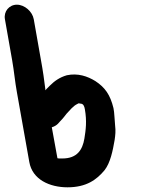

<svg xmlns="http://www.w3.org/2000/svg" viewBox="-86 -755 605 819"><path d="M257 -313C255 -314 251 -314 248 -314L245 -312C225 -303 212 -284 198 -270L187 -256C183 -251 177 -244 170 -237L161 -227C154 -220 145 -215 135 -212L159 -80C161 -80 163 -80 164 -79H180C243 -79 266 -116 274 -164C280 -201 285 -238 276 -289C274 -301 270 -313 257 -313ZM-34 -497 -65 -673C-71 -706 -47 -735 -14 -735C19 -735 52 -706 58 -673L89 -497C97 -454 103 -411 108 -370C110 -371 111 -373 111 -374L127 -390C146 -409 168 -425 199 -434C246 -444 287 -430 321 -409C362 -382 384 -351 398 -294C402 -278 403 -236 405 -220C408 -196 406 -179 403 -158C395 -112 385 -61 360 -29C326 12 282 44 202 44C126 44 52 11 39 -64L-14 -362C-22 -405 -26 -452 -34 -497Z"/></svg>

Font: Blanket
Style: ReversedObl
Weight: 700
Foundry: Cannot Into Space Fonts
Version: Version 0.9